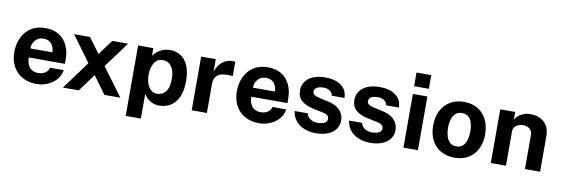

<svg xmlns="http://www.w3.org/2000/svg" viewBox="-60 -1190 5324 1820"><g transform="rotate(10 2601.5 -280.0)"><path d="M300 10Q223 10 164.8 -22.2Q106.5 -54.5 74 -113.5Q41.5 -172.5 41.5 -252.5Q41.5 -330 71.2 -392.2Q101 -454.5 157 -490.8Q213 -527 292.5 -527Q371.5 -527 425 -493.8Q478.5 -460.5 506 -401.2Q533.5 -342 533.5 -264.5V-225H186Q186 -185.5 199 -156.2Q212 -127 236.8 -111.2Q261.5 -95.5 296.5 -95.5Q334 -95.5 362 -111.5Q390 -127.5 401.5 -164H533Q524 -109 489 -70Q454 -31 404 -10.5Q354 10 300 10ZM186 -312H397Q397 -343 385.2 -369Q373.5 -395 350.2 -410Q327 -425 292 -425Q258.5 -425 234.8 -408.8Q211 -392.5 198.2 -366.5Q185.5 -340.5 186 -312Z M553.5 0 752 -269.5 570.5 -517H723.5L831 -372L938 -517H1090.5L907.5 -269.5L1106.5 0H953.5L830 -168.5L706.5 0Z M1186.5 161V-517H1333L1333.5 -442.5Q1345 -461 1361.8 -476.2Q1378.5 -491.5 1399 -503Q1419.5 -514.5 1443.5 -520.8Q1467.5 -527 1494 -527Q1551.5 -527 1596.5 -498.8Q1641.5 -470.5 1667.2 -411.8Q1693 -353 1693 -262.5Q1693 -168.5 1665.2 -108.2Q1637.5 -48 1589 -19Q1540.5 10 1479.5 10Q1454.5 10 1432.5 3.2Q1410.5 -3.5 1391.8 -15.5Q1373 -27.5 1358.2 -43.2Q1343.5 -59 1332.5 -77.5V161ZM1444.5 -97Q1492 -97 1524.2 -136.5Q1556.5 -176 1556.5 -261.5Q1556.5 -336.5 1525.8 -378.8Q1495 -421 1444.5 -421Q1388 -421 1360.2 -375.2Q1332.5 -329.5 1332.5 -261.5Q1332.5 -218 1344.8 -180.5Q1357 -143 1381.8 -120Q1406.5 -97 1444.5 -97Z M1793.5 0V-517H1934V-394.5Q1946.5 -434 1969.2 -463.8Q1992 -493.5 2024.5 -510.2Q2057 -527 2098 -527Q2105 -527 2111.2 -526.2Q2117.5 -525.5 2120.5 -524V-385Q2116 -387 2109.8 -387.5Q2103.5 -388 2098.5 -388.5Q2055.5 -392 2025 -386Q1994.5 -380 1975.5 -365.5Q1956.5 -351 1948 -330Q1939.5 -309 1939.5 -283V0Z M2442 10Q2365 10 2306.8 -22.2Q2248.5 -54.5 2216 -113.5Q2183.5 -172.5 2183.5 -252.5Q2183.5 -330 2213.2 -392.2Q2243 -454.5 2299 -490.8Q2355 -527 2434.5 -527Q2513.5 -527 2567 -493.8Q2620.5 -460.5 2648 -401.2Q2675.5 -342 2675.5 -264.5V-225H2328Q2328 -185.5 2341 -156.2Q2354 -127 2378.8 -111.2Q2403.5 -95.5 2438.5 -95.5Q2476 -95.5 2504 -111.5Q2532 -127.5 2543.5 -164H2675Q2666 -109 2631 -70Q2596 -31 2546 -10.5Q2496 10 2442 10ZM2328 -312H2539Q2539 -343 2527.2 -369Q2515.5 -395 2492.2 -410Q2469 -425 2434 -425Q2400.5 -425 2376.8 -408.8Q2353 -392.5 2340.2 -366.5Q2327.5 -340.5 2328 -312Z M2987.5 10Q2933.5 10 2883.8 -7.8Q2834 -25.5 2799.2 -63.8Q2764.5 -102 2755.5 -163H2881.5Q2888.5 -135.5 2905.8 -119.5Q2923 -103.5 2945 -96.8Q2967 -90 2987 -90Q3029 -90 3054.8 -103.2Q3080.5 -116.5 3080.5 -144Q3080.5 -165 3065.2 -177.5Q3050 -190 3015 -196.5L2924 -215.5Q2855.5 -230 2813.8 -264.8Q2772 -299.5 2771.5 -363.5Q2771 -410 2795.8 -447Q2820.5 -484 2869.2 -505.5Q2918 -527 2988.5 -527Q3084 -527 3141.2 -485Q3198.5 -443 3199.5 -366.5H3077.5Q3072 -396.5 3047.8 -412.8Q3023.5 -429 2986.5 -429Q2949 -429 2924.5 -415.5Q2900 -402 2900 -374.5Q2900 -354 2920 -342.2Q2940 -330.5 2982 -322L3066 -303Q3109.5 -292.5 3136.8 -274.2Q3164 -256 3179 -234.5Q3194 -213 3199.8 -191.2Q3205.5 -169.5 3205.5 -152Q3205.5 -100.5 3178 -64.2Q3150.5 -28 3101.5 -9Q3052.5 10 2987.5 10Z M3511 10Q3457 10 3407.2 -7.8Q3357.5 -25.5 3322.8 -63.8Q3288 -102 3279 -163H3405Q3412 -135.5 3429.2 -119.5Q3446.5 -103.5 3468.5 -96.8Q3490.5 -90 3510.5 -90Q3552.5 -90 3578.2 -103.2Q3604 -116.5 3604 -144Q3604 -165 3588.8 -177.5Q3573.5 -190 3538.5 -196.5L3447.5 -215.5Q3379 -230 3337.2 -264.8Q3295.5 -299.5 3295 -363.5Q3294.5 -410 3319.2 -447Q3344 -484 3392.8 -505.5Q3441.5 -527 3512 -527Q3607.5 -527 3664.8 -485Q3722 -443 3723 -366.5H3601Q3595.5 -396.5 3571.2 -412.8Q3547 -429 3510 -429Q3472.5 -429 3448 -415.5Q3423.5 -402 3423.5 -374.5Q3423.5 -354 3443.5 -342.2Q3463.5 -330.5 3505.5 -322L3589.5 -303Q3633 -292.5 3660.2 -274.2Q3687.5 -256 3702.5 -234.5Q3717.5 -213 3723.2 -191.2Q3729 -169.5 3729 -152Q3729 -100.5 3701.5 -64.2Q3674 -28 3625 -9Q3576 10 3511 10Z M3831.5 0V-517H3971V0ZM3830 -591V-722.5H3972V-591Z M4322.5 10Q4246.5 10 4190.2 -22.5Q4134 -55 4103.2 -114.5Q4072.5 -174 4072.5 -255.5Q4072.5 -337 4103.2 -398Q4134 -459 4190.2 -493Q4246.5 -527 4323 -527Q4399.5 -527 4455.5 -493.8Q4511.5 -460.5 4542 -399.5Q4572.5 -338.5 4572.5 -255.5Q4572.5 -177.5 4542.8 -117.8Q4513 -58 4457.2 -24Q4401.5 10 4322.5 10ZM4323 -98.5Q4361.5 -98.5 4385 -121Q4408.5 -143.5 4419 -180.2Q4429.5 -217 4429.5 -260.5Q4429.5 -301.5 4420 -338Q4410.5 -374.5 4387 -397Q4363.5 -419.5 4323 -419.5Q4284.5 -419.5 4260.8 -398.2Q4237 -377 4226 -340.8Q4215 -304.5 4215 -260.5Q4215 -220 4225 -182.8Q4235 -145.5 4258.5 -122Q4282 -98.5 4323 -98.5Z M4672.5 0V-517H4816V-444Q4828 -463 4847.2 -480.8Q4866.5 -498.5 4896 -510Q4925.5 -521.5 4966 -521.5Q5013.5 -521.5 5054.8 -503Q5096 -484.5 5121.5 -444.8Q5147 -405 5147 -341V0H5001V-323Q5001 -365 4976 -386Q4951 -407 4915 -407Q4891 -407 4868.8 -398.5Q4846.5 -390 4832.5 -373Q4818.5 -356 4818.5 -331V0Z"/></g></svg>

Font: Public Sans Thin
Style: Bold
Weight: 700
Version: Version 2.001